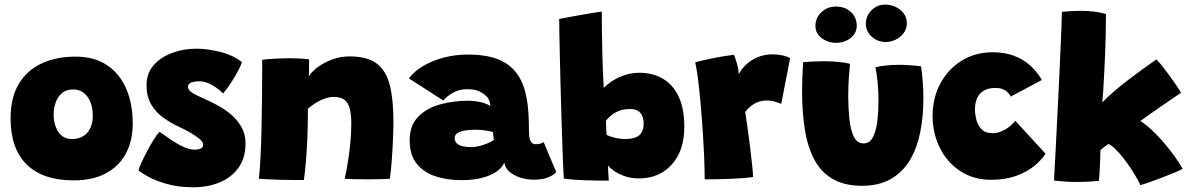

<svg xmlns="http://www.w3.org/2000/svg" viewBox="-20 -775 5158 834"><path d="M300 8.5Q166.5 8.5 96.2 -60.2Q26 -129 26 -261Q26 -352 62 -411.2Q98 -470.5 161.5 -499.8Q225 -529 308 -529Q390 -529 445.2 -491.8Q500.5 -454.5 528.5 -389.2Q556.5 -324 556.5 -239Q556.5 -164 527 -108.5Q497.5 -53 440.2 -22.2Q383 8.5 300 8.5ZM293.5 -171Q312 -171 328.2 -177.2Q344.5 -183.5 356.8 -196Q369 -208.5 376 -227.8Q383 -247 383 -272.5Q383 -306.5 372.5 -332.2Q362 -358 343 -372.2Q324 -386.5 298 -386.5Q266.5 -386.5 247.8 -369.5Q229 -352.5 221 -327.5Q213 -302.5 213 -278.5Q213 -233 233.5 -202Q254 -171 293.5 -171Z M821 38.5Q754 38.5 703.5 23.8Q653 9 622 -8.5Q591 -26 581.5 -35Q584 -45.5 594.2 -68.2Q604.5 -91 618.8 -118Q633 -145 647.5 -168.2Q662 -191.5 673 -202.5Q698.5 -184 725.5 -166Q752.5 -148 778.2 -136.5Q804 -125 824 -125Q835.5 -125 844.2 -127Q853 -129 857.8 -134Q862.5 -139 862.5 -148Q862.5 -158 846.5 -171.5Q830.5 -185 806.8 -198.8Q783 -212.5 760 -223Q723.5 -239.5 690.8 -262.8Q658 -286 637.2 -320.5Q616.5 -355 616.5 -405Q616.5 -456.5 647.5 -491.8Q678.5 -527 728.2 -545.2Q778 -563.5 833.5 -563.5Q881 -563.5 936.8 -549.5Q992.5 -535.5 1031 -505Q1028 -494.5 1016 -471Q1004 -447.5 986.5 -420Q969 -392.5 949 -369Q931 -388 902.2 -405Q873.5 -422 844 -422Q833.5 -422 822.5 -420Q811.5 -418 804 -412.8Q796.5 -407.5 796.5 -398Q796.5 -388 805.5 -379.5Q814.5 -371 833.2 -361.8Q852 -352.5 880 -340Q902.5 -330 931 -314.2Q959.5 -298.5 985.8 -275.8Q1012 -253 1029.2 -222.5Q1046.5 -192 1046.5 -152.5Q1046.5 -87.5 1015 -45Q983.5 -2.5 932.2 18Q881 38.5 821 38.5Z M1300 7Q1281 7 1253.2 6.8Q1225.5 6.5 1196.5 6Q1174.5 5 1144.8 3.8Q1115 2.5 1104.5 1.5Q1109 -40 1111.8 -95.5Q1114.5 -151 1116 -217.5Q1117.5 -284 1118.2 -359.2Q1119 -434.5 1119 -515.5Q1142.5 -518.5 1175 -520.2Q1207.5 -522 1239.5 -522Q1263 -522 1284.5 -520.8Q1306 -519.5 1322.5 -517Q1322.5 -513 1322.5 -499.8Q1322.5 -486.5 1322.2 -470.8Q1322 -455 1321.5 -442.5Q1330.5 -460.5 1357 -481Q1383.5 -501.5 1420.8 -515.8Q1458 -530 1498.5 -530Q1575 -530 1616.2 -499Q1657.5 -468 1673.2 -405.2Q1689 -342.5 1689 -247Q1689 -217 1687.2 -174.2Q1685.5 -131.5 1682.2 -85.2Q1679 -39 1673.5 1.5Q1661 2.5 1634.5 3.2Q1608 4 1578.5 4Q1546.5 4 1518 3.2Q1489.5 2.5 1477 1.5Q1481.5 -16.5 1488.5 -55.8Q1495.5 -95 1500.8 -144Q1506 -193 1506 -239Q1506 -274 1500.2 -299.8Q1494.5 -325.5 1478.2 -339.8Q1462 -354 1430.5 -354Q1411 -354 1390.5 -346.8Q1370 -339.5 1351.2 -327.8Q1332.5 -316 1317.5 -302.5Q1317.5 -227 1314.8 -167.8Q1312 -108.5 1308 -65Q1304 -21.5 1300 7Z M1984 7.5Q1922.5 7.5 1871.5 -9.2Q1820.5 -26 1790 -64Q1759.5 -102 1759.5 -165Q1759.5 -229.5 1796 -267.2Q1832.5 -305 1890.5 -321.2Q1948.5 -337.5 2012.5 -337.5Q2033.5 -337.5 2052.8 -334.2Q2072 -331 2087 -325.8Q2102 -320.5 2110 -314.5Q2110 -325 2105 -338Q2100 -351 2091 -359Q2078.5 -370.5 2060 -379Q2041.5 -387.5 2007.5 -387.5Q1975 -387.5 1947.5 -372Q1920 -356.5 1905.5 -338.5L1756 -434.5Q1779 -465.5 1818.8 -488.8Q1858.5 -512 1908.2 -525Q1958 -538 2011.5 -538Q2103 -538 2157.8 -511.2Q2212.5 -484.5 2240 -432Q2252.5 -408.5 2260.5 -379.5Q2268.5 -350.5 2272.5 -316.5Q2275 -293.5 2276.2 -268.2Q2277.5 -243 2277.5 -215.5Q2277.5 -174 2285.2 -161.2Q2293 -148.5 2306.5 -148.5Q2318 -148.5 2327.8 -151.2Q2337.5 -154 2341.5 -158L2396 -27.5Q2388.5 -17 2364 -5.8Q2339.5 5.5 2298 5.5Q2268.5 5.5 2240.2 -3.5Q2212 -12.5 2192.8 -29.2Q2173.5 -46 2170.5 -69.5Q2164 -50 2140.5 -32.2Q2117 -14.5 2078 -3.5Q2039 7.5 1984 7.5ZM2027.5 -136Q2045.5 -136 2065.8 -141.5Q2086 -147 2102.5 -154.5Q2119 -162 2125.5 -167.5Q2124 -173 2122.8 -184.2Q2121.5 -195.5 2121.5 -201Q2112.5 -205 2088.8 -208.2Q2065 -211.5 2043 -211.5Q2022.5 -211.5 2002.2 -208.5Q1982 -205.5 1968.5 -197.8Q1955 -190 1955 -175Q1955 -161.5 1963.5 -153Q1972 -144.5 1988.2 -140.2Q2004.5 -136 2027.5 -136Z M2429 1Q2427.5 -16.5 2426 -57.2Q2424.5 -98 2422.5 -153.5Q2420.5 -209 2418.5 -272.8Q2416.5 -336.5 2415 -401Q2413.5 -465.5 2412 -523.2Q2410.5 -581 2409.8 -625.5Q2409 -670 2409 -692.5Q2416 -694 2466.5 -703.5Q2517 -713 2594 -725Q2594 -696.5 2594.5 -643.5Q2595 -590.5 2596.8 -525Q2598.5 -459.5 2602.5 -393Q2616 -407 2633.2 -419Q2650.5 -431 2670.5 -440Q2690.5 -449 2712.5 -454Q2734.5 -459 2757 -459Q2813.5 -459 2857.8 -434Q2902 -409 2927.2 -357Q2952.5 -305 2952.5 -223.5Q2952.5 -121 2898.2 -60.5Q2844 0 2754.5 0Q2720.5 0 2692.8 -10Q2665 -20 2646.2 -33.5Q2627.5 -47 2620.5 -57Q2621 -47.5 2621.8 -32.5Q2622.5 -17.5 2623.5 -5.2Q2624.5 7 2624.5 9.5Q2569 10 2518.5 8Q2468 6 2429 1ZM2615 -189Q2623 -185 2636.2 -180.8Q2649.5 -176.5 2665 -173.8Q2680.5 -171 2695 -171Q2738 -171 2757 -187.8Q2776 -204.5 2776 -239.5Q2776 -256.5 2770.2 -270.5Q2764.5 -284.5 2751.8 -293Q2739 -301.5 2717.5 -301.5Q2688 -301.5 2667 -292.8Q2646 -284 2632.5 -272Q2619 -260 2612 -250.5Q2612 -247 2612.2 -241Q2612.5 -235 2612.8 -227.5Q2613 -220 2613.5 -212.2Q2614 -204.5 2614.2 -198.5Q2614.5 -192.5 2615 -189Z M3189 -451Q3198 -472 3218.5 -492.2Q3239 -512.5 3269.2 -525.8Q3299.5 -539 3336.5 -539Q3359 -539 3381 -534Q3403 -529 3412 -522L3373.5 -324Q3363 -328 3346.5 -333.2Q3330 -338.5 3311 -338.5Q3292 -338.5 3275.2 -332.8Q3258.5 -327 3244.2 -316Q3230 -305 3217 -289Q3221 -263.5 3226.8 -222.5Q3232.5 -181.5 3238 -137.5Q3243.5 -93.5 3247.2 -57.8Q3251 -22 3251 -6Q3206.5 0 3150.5 2Q3094.5 4 3041 4Q3041 -35 3038.8 -89.8Q3036.5 -144.5 3032.5 -205.5Q3028.5 -266.5 3023.2 -325Q3018 -383.5 3012 -430.8Q3006 -478 3000 -504.5Q3031 -513 3067.2 -520.2Q3103.5 -527.5 3132 -532Q3160.5 -536.5 3168 -537Q3174 -524.5 3181.5 -497.2Q3189 -470 3189 -451Z M3782.5 -482Q3798.5 -487.5 3827.8 -490.5Q3857 -493.5 3884.5 -493.5Q3907.5 -493.5 3935.2 -491.5Q3963 -489.5 3981 -486.5Q3986 -451.5 3988.5 -416.8Q3991 -382 3991 -348Q3991 -269.5 3977.2 -200.8Q3963.5 -132 3932.5 -79.8Q3901.5 -27.5 3850.2 2.2Q3799 32 3724.5 32Q3646 32 3595 1.2Q3544 -29.5 3515.5 -85Q3487 -140.5 3475.5 -215.5Q3464 -290.5 3464 -378.5Q3464 -409 3465.2 -440.8Q3466.5 -472.5 3468.5 -505Q3485 -506.5 3511.2 -507.8Q3537.5 -509 3559 -509Q3590.5 -509 3622.2 -506Q3654 -503 3672 -497.5Q3669.5 -470.5 3667 -434.2Q3664.5 -398 3664.5 -359.5Q3664.5 -308.5 3669.2 -260.8Q3674 -213 3688.2 -182.5Q3702.5 -152 3731 -152Q3758 -152 3772 -179.5Q3786 -207 3791 -249.8Q3796 -292.5 3796 -338Q3796 -381 3792 -420Q3788 -459 3782.5 -482ZM3611.5 -589Q3576.5 -589 3549.2 -609.5Q3522 -630 3522 -662.5Q3522 -698 3548 -722.2Q3574 -746.5 3611 -746.5Q3652 -746.5 3676.8 -722.2Q3701.5 -698 3701.5 -663.5Q3701.5 -631 3675 -610Q3648.5 -589 3611.5 -589ZM3827.5 -592.5Q3792.5 -592.5 3766.8 -615.5Q3741 -638.5 3741 -672Q3741 -706 3765.8 -730.5Q3790.5 -755 3824.5 -755Q3862.5 -755 3890.8 -732Q3919 -709 3919 -673.5Q3919 -649.5 3905.2 -631.2Q3891.5 -613 3870.5 -602.8Q3849.5 -592.5 3827.5 -592.5Z M4521.5 -107.5Q4504.5 -80 4472.5 -54Q4440.5 -28 4393.8 -11Q4347 6 4286 6Q4208.5 6 4151.2 -31.8Q4094 -69.5 4062.5 -132.8Q4031 -196 4031 -271.5Q4031 -349 4064.2 -411.5Q4097.5 -474 4156.5 -511Q4215.5 -548 4293.5 -548Q4340.5 -548 4380.2 -534.2Q4420 -520.5 4451.5 -493.5Q4483 -466.5 4505.5 -427.5L4370.5 -355.5Q4369 -358.5 4365 -364.5Q4361 -370.5 4353.2 -377.2Q4345.5 -384 4333.5 -388.5Q4321.5 -393 4304 -393Q4274.5 -393 4254.8 -382Q4235 -371 4225 -350Q4215 -329 4215 -299Q4215 -279 4221 -255Q4227 -231 4243.5 -213.8Q4260 -196.5 4291 -196.5Q4310 -196.5 4327 -203.2Q4344 -210 4357.2 -219.5Q4370.5 -229 4379 -237.8Q4387.5 -246.5 4390 -250.5Z M4933 29Q4928 16.5 4916.5 -3.8Q4905 -24 4889.8 -46.8Q4874.5 -69.5 4857.5 -91Q4840.5 -112.5 4824.2 -128.2Q4808 -144 4794.5 -149.5Q4789.5 -146.5 4782.2 -141Q4775 -135.5 4769 -130.5Q4763 -125.5 4760 -123Q4759.5 -101.5 4758.8 -82Q4758 -62.5 4757.2 -45.5Q4756.5 -28.5 4755.5 -14.2Q4754.5 0 4753.5 10.5Q4730 13 4706.8 14.2Q4683.5 15.5 4661.5 15.5Q4631 15.5 4604.2 13.5Q4577.5 11.5 4558.5 9.5Q4559 -2.5 4561.2 -43.5Q4563.5 -84.5 4566.5 -144.5Q4569.5 -204.5 4573 -274.8Q4576.5 -345 4580 -416.2Q4583.5 -487.5 4586.2 -550.5Q4589 -613.5 4590.8 -659.2Q4592.5 -705 4592.5 -723.5Q4613 -725.5 4633.5 -726.8Q4654 -728 4674 -728Q4703.5 -728 4731.5 -724.8Q4759.5 -721.5 4784 -714Q4784 -674 4783 -628.8Q4782 -583.5 4780.2 -538.2Q4778.5 -493 4776.2 -452Q4774 -411 4772 -379.2Q4770 -347.5 4768 -330Q4791.5 -354.5 4820.8 -379.5Q4850 -404.5 4881.8 -428.8Q4913.5 -453 4944.8 -475.5Q4976 -498 5003 -517Q5012 -508.5 5026.8 -490.2Q5041.5 -472 5057.5 -450Q5073.5 -428 5087.8 -407Q5102 -386 5110 -372Q5088.5 -357.5 5062.8 -340Q5037 -322.5 5012 -305Q4987 -287.5 4966.2 -272.8Q4945.5 -258 4933.5 -249.5Q4948 -240.5 4965.5 -225.8Q4983 -211 5002.2 -191.5Q5021.5 -172 5041.2 -148.5Q5061 -125 5080.5 -98.2Q5100 -71.5 5117.5 -42Q5108 -36 5083.2 -25.8Q5058.5 -15.5 5028.5 -4Q4998.5 7.5 4972.2 16.8Q4946 26 4933 29Z"/></svg>

Font: Grandstander Thin Black
Style: Regular
Weight: 900
Version: Version 1.200